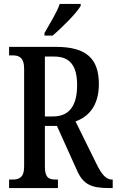

<svg xmlns="http://www.w3.org/2000/svg" viewBox="-20 -951 590 971"><path d="M205 -784V-771H246C296 -813 368 -886 388 -921V-931H282C267 -886 232 -833 205 -784ZM26 0H273V-43H263C228 -43 207 -51 207 -109V-314H268L369 -90C401 -16 445 0 531 0H550V-43H546C515 -43 493 -71 467 -124L362 -337C426 -360 480 -414 480 -526C480 -655 416 -714 263 -714H26V-671H43C74 -671 102 -662 102 -604V-109C102 -51 75 -43 43 -43H26ZM247 -362H207V-665H254C335 -665 370 -617 370 -521C370 -418 332 -362 247 -362Z"/></svg>

Font: Noto Serif Khmer ExtraCondensed Medium
Style: Regular
Weight: 500
Width: 2
Designer: Danh Hong and the Monotype Design Team
Foundry: Monotype Imaging Inc.
Version: Version 2.004